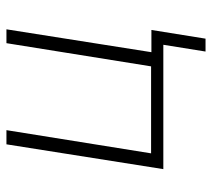

<svg xmlns="http://www.w3.org/2000/svg" viewBox="-51 -476 658 596"><g transform="rotate(-90 278.0 -178.0)"><path d="M416 131 437 0H51L128 -487H172L100 -38H370L442 -487H485L414 -37H483L456 131Z"/></g></svg>

Font: Nunito Sans 10pt SemiCondensed ExtraLight
Style: Italic
Weight: 250
Width: 4
Italic angle: -9°
Designer: Vernon Adams
Foundry: Vernon Adams
Version: Version 3.101;gftools[0.9.27]